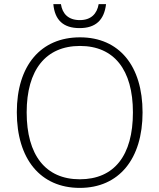

<svg xmlns="http://www.w3.org/2000/svg" viewBox="-20 -906 777 936"><path d="M368 -769C446 -769 488 -808 497 -886H461C453 -839 424 -808 369 -808C313 -808 284 -839 277 -886H240C247 -808 289 -769 368 -769ZM369 10C560 10 675 -131 675 -358C675 -585 561 -724 370 -724C179 -724 62 -587 62 -359C62 -131 177 10 369 10ZM369 -32C202 -32 110 -150 110 -358C110 -565 203 -682 370 -682C536 -682 628 -566 628 -358C628 -148 537 -32 369 -32Z"/></svg>

Font: Kathrein 35 Thin
Style: Regular
Weight: 250
Designer: Lazydogs Typefoundry, based on Open Sans by Ascender Corporation
Foundry: Lazydogs Typefoundry
Version: Version 1.003;PS 001.003;hotconv 1.0.88;makeotf.lib2.5.64775